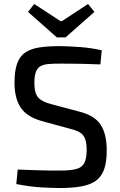

<svg xmlns="http://www.w3.org/2000/svg" viewBox="-20 -934 606 966"><path d="M282 -702Q332 -701 385.5 -697Q439 -693 492 -681L485 -610Q442 -612 388.5 -613Q335 -614 285 -614Q250 -614 225 -612Q200 -610 184 -601Q168 -592 160.5 -572Q153 -552 153 -517Q153 -464 173 -442.5Q193 -421 238 -410L377 -373Q457 -353 487 -305.5Q517 -258 517 -178Q517 -118 503.5 -81Q490 -44 461.5 -24Q433 -4 388 4Q343 12 281 12Q247 12 191 9Q135 6 62 -8L69 -81Q128 -79 165.5 -77.5Q203 -76 230 -76Q257 -76 284 -76Q334 -76 363 -83.5Q392 -91 404 -113.5Q416 -136 416 -179Q416 -216 407.5 -237Q399 -258 380.5 -268.5Q362 -279 333 -286L190 -325Q115 -346 84 -393Q53 -440 53 -518Q53 -578 66.5 -615Q80 -652 108 -670.5Q136 -689 179 -695.5Q222 -702 282 -702ZM423 -914 455 -874 310 -746H266L121 -874L152 -914L284 -828H292Z"/></svg>

Font: Exo 2 Medium
Style: Regular
Weight: 500
Designer: Natanael Gama
Foundry: Natanael Gama
Version: Version 2.010